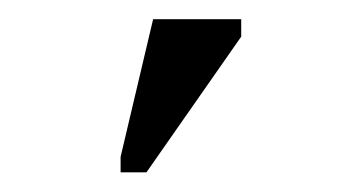

<svg xmlns="http://www.w3.org/2000/svg" viewBox="-20 -725 373 199"><path d="M105 -546.4V-562.5L138.7 -705.1H230V-687L131.8 -546.4Z"/></svg>

Font: Tinos
Style: Regular
Weight: 400
Designer: Steve Matteson
Foundry: Monotype Imaging Inc.
Version: Version 1.23